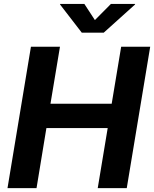

<svg xmlns="http://www.w3.org/2000/svg" viewBox="-20 -968 793 988"><path d="M18.6 0 139.2 -727.5H288.6L239.7 -434.1H554.7L603.5 -727.5H752.9L632.3 0H482.9L534.2 -309.1H218.8L168 0ZM414.1 -947.8 468.3 -864.7 550.8 -947.8H675.3L674.8 -944.8L513.7 -799.8H400.9L289.1 -944.8L289.6 -947.8Z"/></svg>

Font: Inter 18pt
Style: Bold Italic
Weight: 700
Italic angle: -9.3988°
Designer: Rasmus Andersson
Foundry: rsms
Version: Version 4.001;git-66647c0bb